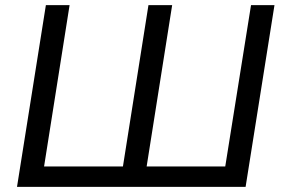

<svg xmlns="http://www.w3.org/2000/svg" viewBox="-20 -725 1097 745"><path d="M46 0 158 -705H250L151 -79H457L556 -705H648L549 -79H854L954 -705H1045L933 0Z"/></svg>

Font: Nunito Sans 12pt Medium
Style: Italic
Weight: 500
Italic angle: -9°
Designer: Vernon Adams
Foundry: Vernon Adams
Version: Version 3.101;gftools[0.9.27]